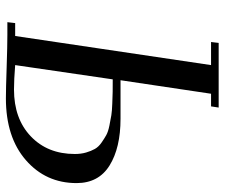

<svg xmlns="http://www.w3.org/2000/svg" viewBox="-74 -668 747 638"><g transform="rotate(90 299.0 -348.5)"><path d="M53.2 0 56.2 -25.9H99.1L195.8 -676.8H119.1L122.1 -702.1H336.9L333 -676.8H291L246.1 -376H374Q470.7 -376 529.3 -339.6Q587.9 -303.2 587.9 -230Q587.9 -127.9 511.7 -61.5Q435.5 4.9 306.2 4.9Q275.4 4.9 203.1 2.4Q130.9 0 95.2 0ZM195.8 -25.9Q244.6 -22 276.9 -22Q374 -22 432.6 -77.9Q491.2 -133.8 491.2 -224.1Q491.2 -244.6 486.3 -261.5Q481.4 -278.3 474.4 -290.8Q467.3 -303.2 453.6 -312.7Q439.9 -322.3 428.5 -328.6Q417 -335 396.5 -339.1Q376 -343.3 362.3 -345.5Q348.6 -347.7 323.5 -348.6Q298.3 -349.6 284.4 -349.9Q270.5 -350.1 243.2 -350.1Z"/></g></svg>

Font: Dehuti Alt
Style: Bold-Italic
Weight: 700
Version: Version 1.2